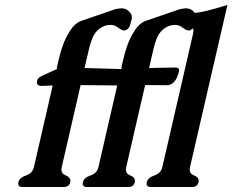

<svg xmlns="http://www.w3.org/2000/svg" viewBox="-20 -749 943 779"><path d="M751 -71.3Q750 -65.9 749.5 -61.5Q749.5 -43.9 767.6 -37.1Q786.6 -29.8 786.1 -15.6Q786.1 -13.2 785.6 -10.3Q781.2 9.8 758.8 9.8H593.3Q574.7 9.8 574.7 -3.9Q574.7 -6.8 575.7 -10.3Q580.1 -28.3 606.4 -37.1Q632.8 -45.9 638.7 -71.3L763.7 -613.8Q766.6 -626 762.7 -634.3Q757.3 -627.9 748.5 -625.5H745.1Q735.4 -625.5 721.2 -636.7Q707 -647.9 691.9 -647.9Q677.2 -647.9 665.5 -643.6Q627.4 -628.9 612.8 -584.5Q606 -566.4 601.6 -544.9Q596.7 -523.4 591.3 -501.5L585 -473.1L689.9 -475.1Q709.5 -475.1 706.1 -460.4Q702.6 -445.3 697.8 -434.6Q683.6 -403.3 656.7 -403.3L568.8 -403.8L492.2 -71.3Q491.2 -65.9 490.7 -61.5Q490.7 -43.9 508.8 -37.1Q527.3 -29.8 527.3 -15.6Q527.3 -12.7 526.9 -9.8Q522.5 9.8 499.5 9.8H334Q315.4 9.8 315.4 -3.9Q315.4 -6.8 316.4 -9.8Q320.8 -28.3 347.2 -37.1Q373.5 -45.9 379.4 -71.3L455.6 -402.3L307.1 -403.8L230.5 -71.3Q229.5 -65.9 229 -61.5Q229 -43.9 247.1 -37.1Q265.6 -29.8 265.6 -15.6Q265.6 -12.7 265.1 -9.8Q260.7 9.8 237.8 9.8H72.3Q53.7 9.8 53.7 -3.9Q53.7 -6.8 54.7 -9.8Q59.1 -28.3 85.4 -37.1Q111.8 -45.9 117.7 -71.3L193.8 -402.3L147.9 -400.4Q129.4 -400.4 129.9 -415Q129.9 -417.5 130.4 -419.9V-420.9Q133.3 -434.1 150.9 -441.4Q160.6 -445.8 182.6 -456.1Q204.6 -466.3 210.9 -468.8Q213.4 -469.7 213.4 -470.2Q213.4 -471.2 210 -471.2L216.8 -501.5Q231.4 -564.5 249 -597.7Q266.1 -630.9 280.8 -645.5Q295.9 -660.2 313 -665.5L449.7 -712.4L471.2 -715.3Q487.3 -715.8 499.5 -706.1Q511.2 -696.3 513.7 -688Q516.1 -679.7 514.6 -671.9Q512.7 -664.1 507.8 -647Q502.9 -629.9 486.8 -625.5H483.4Q473.6 -625.5 459.5 -636.7Q445.3 -647.9 430.2 -647.9Q415.5 -647.9 403.8 -643.6Q365.7 -628.9 351.1 -584.5Q344.2 -566.4 339.8 -544.9Q335 -523.4 329.6 -501.5L323.2 -473.1L472.7 -468.8Q475.1 -469.7 475.1 -470.2Q475.1 -471.2 471.7 -471.2L478.5 -501.5Q493.2 -564.5 510.7 -597.7Q527.8 -630.9 542.5 -645.5Q557.6 -660.2 574.7 -665.5L711.4 -712.4L732.9 -715.3Q749 -715.8 761.2 -706.1Q767.6 -701.2 770.5 -696.3Q793.9 -699.2 818.8 -705.1Q851.1 -712.9 902.8 -729Z"/></svg>

Font: Caudex
Style: Bold
Weight: 700
Italic angle: -13°
Version: Version 1.04